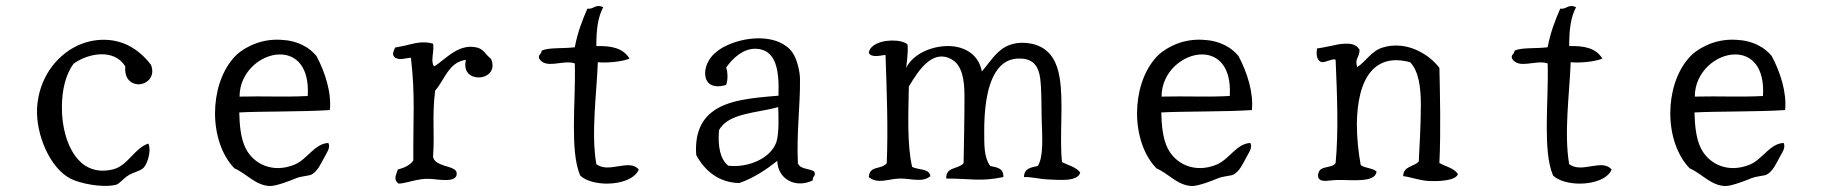

<svg xmlns="http://www.w3.org/2000/svg" viewBox="-20 -607 6096 642"><path d="M485 -390C463 -419 438 -440 411 -454C384 -468 355 -474 326 -474C296 -474 266 -467 238 -454C167 -420 110 -345 104 -247C99 -158 147 -44 217 -9C247 6 321 22 367 11C380 8 389 -8 410 -21C426 -31 452 -36 461 -47C476 -65 486 -107 476 -127C429 -111 407 -53 359 -41C308 -28 268 -43 240 -75C204 -116 186 -185 187 -250C187 -306 200 -359 226 -394C276 -430 362 -445 399 -385C395 -342 420 -325 444 -325C472 -326 500 -351 485 -390Z M1083 -239C1089 -297 1067 -366 1038 -420C1026 -434 1012 -446 996 -454C972 -467 945 -473 918 -474C883 -476 848 -469 817 -454C794 -443 774 -429 759 -411C719 -364 699 -296 699 -228C699 -158 721 -88 764 -44C804 -27 834 13 882 15C903 16 956 -5 970 -11C987 -18 1013 -19 1021 -23C1042 -34 1053 -60 1064 -80C1072 -96 1086 -112 1078 -129C1032 -127 1008 -75 966 -57C892 -26 828 -59 802 -110C785 -143 781 -188 780 -231C847 -235 996 -233 1083 -239ZM1009 -286C935 -282 863 -286 781 -284C781 -367 853 -425 916 -425C969 -425 1015 -385 1009 -286Z M1622 -410C1603 -425 1597 -443 1575 -448C1547 -455 1522 -447 1501 -435C1472 -418 1449 -394 1431 -385C1420 -403 1430 -426 1429 -454C1429 -456 1428 -459 1428 -461C1393 -471 1366 -462 1332 -454C1322 -452 1312 -450 1301 -448C1297 -435 1288 -426 1301 -414C1320 -405 1329 -412 1354 -414C1369 -289 1361 -206 1362 -70C1350 -54 1332 -46 1310 -40C1306 -24 1293 -7 1313 7C1341 6 1377 -11 1416 -9C1426 -9 1449 -5 1469 -5C1490 -5 1509 -9 1507 -29C1506 -42 1486 -47 1466 -53C1448 -59 1430 -67 1428 -83C1434 -163 1424 -216 1435 -304C1453 -324 1465 -352 1482 -373C1495 -390 1512 -403 1538 -407C1528 -366 1554 -348 1580 -348C1609 -348 1639 -370 1622 -410Z M2116 -40C2099 -60 2074 -55 2047 -51C2022 -47 1996 -42 1974 -58C1956 -161 1975 -293 1979 -399C2007 -396 2058 -400 2085 -411C2063 -447 2024 -454 1974 -453V-454C1974 -508 1979 -549 1997 -583C1970 -595 1966 -575 1944 -578C1927 -539 1912 -500 1903 -454L1902 -449C1865 -444 1810 -449 1791 -437C1791 -425 1778 -425 1783 -411C1794 -393 1813 -392 1834 -394C1856 -396 1881 -402 1902 -395C1904 -325 1899 -253 1899 -186C1899 -122 1902 -63 1920 -20C1939 -2 1974 7 2010 7C2056 7 2103 -9 2116 -40Z M2702 -34C2685 -44 2655 -41 2648 -61C2643 -162 2656 -255 2655 -342C2655 -369 2644 -412 2630 -431C2624 -440 2616 -448 2607 -454C2555 -491 2468 -483 2408 -454C2393 -447 2380 -438 2369 -428C2348 -409 2336 -381 2338 -357C2340 -330 2360 -309 2408 -323C2414 -338 2414 -366 2408 -381C2431 -414 2466 -445 2507 -444C2576 -442 2586 -371 2583 -287C2496 -280 2411 -273 2359 -231C2324 -203 2303 -158 2308 -89C2336 -36 2384 4 2452 5C2501 -12 2542 -40 2579 -69C2581 -7 2641 24 2698 -4C2695 -18 2711 -18 2702 -34ZM2582 -249C2583 -228 2586 -162 2576 -132C2557 -77 2481 -45 2415 -53C2388 -75 2380 -117 2384 -171C2414 -230 2514 -229 2582 -249Z M3592 -30C3578 -49 3552 -54 3531 -65C3522 -155 3537 -266 3523 -348C3515 -397 3495 -435 3454 -453C3445 -457 3435 -460 3423 -462C3391 -467 3367 -462 3347 -453C3310 -435 3289 -398 3263 -368C3252 -428 3201 -454 3147 -453C3091 -452 3032 -425 3010 -380C3010 -380 3017 -431 3015 -454C3015 -456 3014 -457 3014 -459C2994 -476 2930 -477 2900 -454C2892 -448 2886 -440 2885 -430C2895 -411 2932 -424 2941 -423C2945 -307 2950 -174 2945 -61C2924 -38 2888 -55 2885 -15C2915 10 2949 -9 2988 -10C3024 -11 3064 5 3091 -18C3087 -45 3050 -38 3030 -49C3013 -121 3017 -224 3019 -318C3035 -344 3057 -381 3085 -402C3108 -419 3134 -425 3163 -408C3197 -388 3205 -341 3205 -285C3205 -211 3203 -109 3202 -61C3194 -52 3179 -48 3166 -43C3153 -38 3143 -30 3144 -10C3226 -10 3259 1 3335 -15C3336 -45 3314 -47 3291 -52C3270 -81 3271 -121 3271 -170C3271 -236 3278 -315 3309 -365C3328 -396 3356 -414 3397 -411C3438 -408 3453 -382 3458 -346C3463 -308 3462 -259 3463 -212C3465 -148 3470 -83 3450 -52C3427 -47 3404 -44 3404 -15C3428 -16 3457 -8 3484 -7C3521 -6 3583 2 3592 -30Z M4166 -239C4172 -297 4150 -366 4121 -420C4109 -434 4095 -446 4079 -454C4055 -467 4028 -473 4001 -474C3966 -476 3931 -469 3900 -454C3877 -443 3857 -429 3842 -411C3802 -364 3782 -296 3782 -228C3782 -158 3804 -88 3847 -44C3887 -27 3917 13 3965 15C3986 16 4039 -5 4053 -11C4070 -18 4096 -19 4104 -23C4125 -34 4136 -60 4147 -80C4155 -96 4169 -112 4161 -129C4115 -127 4091 -75 4049 -57C3975 -26 3911 -59 3885 -110C3868 -143 3864 -188 3863 -231C3930 -235 4079 -233 4166 -239ZM4092 -286C4018 -282 3946 -286 3864 -284C3864 -367 3936 -425 3999 -425C4052 -425 4098 -385 4092 -286Z M4855 -25C4842 -45 4814 -50 4793 -62C4798 -169 4795 -291 4793 -380C4767 -415 4719 -448 4664 -454C4653 -455 4642 -455 4631 -454C4622 -453 4613 -451 4603 -448C4564 -436 4544 -397 4518 -383C4509 -413 4526 -413 4526 -441C4522 -447 4518 -451 4513 -454C4504 -460 4493 -461 4481 -461C4466 -461 4450 -458 4433 -454C4417 -451 4400 -447 4384 -445C4382 -433 4379 -405 4400 -399C4416 -399 4438 -413 4446 -407C4451 -289 4456 -167 4446 -62C4436 -45 4402 -52 4392 -36C4388 -30 4386 -22 4388 -13C4397 4 4419 -4 4446 -5C4474 -6 4506 -3 4532 -5C4559 -7 4580 -13 4583 -33C4570 -46 4544 -44 4530 -55C4522 -97 4517 -146 4517 -194C4518 -264 4531 -331 4566 -370C4594 -401 4635 -415 4695 -399C4724 -369 4731 -315 4731 -255C4731 -190 4726 -108 4724 -67C4708 -49 4672 -52 4672 -18C4693 -16 4725 -4 4755 -2C4787 0 4848 -2 4855 -25Z M5369 -40C5352 -60 5327 -55 5300 -51C5275 -47 5249 -42 5227 -58C5209 -161 5228 -293 5232 -399C5260 -396 5311 -400 5338 -411C5316 -447 5277 -454 5227 -453V-454C5227 -508 5232 -549 5250 -583C5223 -595 5219 -575 5197 -578C5180 -539 5165 -500 5156 -454L5155 -449C5118 -444 5063 -449 5044 -437C5044 -425 5031 -425 5036 -411C5047 -393 5066 -392 5087 -394C5109 -396 5134 -402 5155 -395C5157 -325 5152 -253 5152 -186C5152 -122 5155 -63 5173 -20C5192 -2 5227 7 5263 7C5309 7 5356 -9 5369 -40Z M5949 -239C5955 -297 5933 -366 5904 -420C5892 -434 5878 -446 5862 -454C5838 -467 5811 -473 5784 -474C5749 -476 5714 -469 5683 -454C5660 -443 5640 -429 5625 -411C5585 -364 5565 -296 5565 -228C5565 -158 5587 -88 5630 -44C5670 -27 5700 13 5748 15C5769 16 5822 -5 5836 -11C5853 -18 5879 -19 5887 -23C5908 -34 5919 -60 5930 -80C5938 -96 5952 -112 5944 -129C5898 -127 5874 -75 5832 -57C5758 -26 5694 -59 5668 -110C5651 -143 5647 -188 5646 -231C5713 -235 5862 -233 5949 -239ZM5875 -286C5801 -282 5729 -286 5647 -284C5647 -367 5719 -425 5782 -425C5835 -425 5881 -385 5875 -286Z"/></svg>

Font: Yuji Syuku Std R
Style: Regular
Weight: 400
Designer: Kataoka Yuji
Foundry: Kinuta Font Factory
Version: Version 3.000;hotconv 1.0.111;makeotfexe 2.5.65597